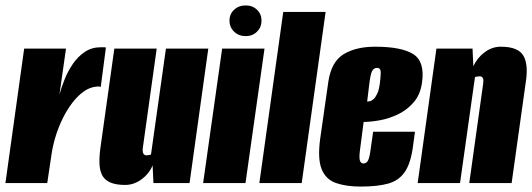

<svg xmlns="http://www.w3.org/2000/svg" viewBox="-29 -674 1960 707"><path d="M-9 0 60 -495H214L190 -326Q197 -352 209 -382Q221 -412 239.5 -439Q258 -466 283.5 -483Q309 -500 342 -500Q346 -500 352 -500Q358 -500 361 -499L342 -354Q340 -355 335.5 -355.5Q331 -356 326 -355Q302 -353 280 -337.5Q258 -322 238.5 -297Q219 -272 203 -240Q187 -208 176 -172.5Q165 -137 160 -101L145 0Z M432 7Q399 7 378.5 -1.5Q358 -10 348.5 -26.5Q339 -43 337.5 -67.5Q336 -92 340 -124L392 -495H548L497 -130Q496 -123 496.5 -118Q497 -113 498.5 -109.5Q500 -106 503 -104Q506 -102 510 -102Q513 -102 516 -102.5Q519 -103 522 -103.5Q525 -104 527 -105L582 -495H738L669 0H536L533 -65Q520 -34 492 -13.5Q464 7 432 7Z M719 0 789 -495H945L875 0ZM876 -541Q850 -541 833 -557.5Q816 -574 816 -598Q816 -622 833 -638Q850 -654 876 -654Q901 -654 917.5 -638Q934 -622 934 -598Q934 -574 917.5 -557.5Q901 -541 876 -541Z M926 0 1014 -630H1170L1082 0Z M1299 13Q1246 13 1208.5 0Q1171 -13 1155.5 -51Q1140 -89 1150 -163L1180 -373Q1191 -447 1236.5 -474.5Q1282 -502 1352 -502Q1450 -502 1493 -474.5Q1536 -447 1525 -370Q1519 -326 1494.5 -297.5Q1470 -269 1436.5 -253Q1403 -237 1369 -231Q1335 -225 1310 -225L1296 -117Q1293 -92 1296.5 -82Q1300 -72 1310 -72Q1318 -72 1324 -79.5Q1330 -87 1334 -112L1345 -189H1499L1492 -137Q1484 -74 1462 -41.5Q1440 -9 1400.5 2Q1361 13 1299 13ZM1323 -300Q1327 -300 1333.5 -301.5Q1340 -303 1347 -309.5Q1354 -316 1360.5 -330Q1367 -344 1370 -369Q1372 -386 1373 -405Q1374 -424 1359 -424Q1348 -424 1341.5 -413Q1335 -402 1330 -358Z M1509 0 1578 -495H1711L1714 -430Q1728 -461 1755.5 -481.5Q1783 -502 1815 -502Q1848 -502 1868.5 -493.5Q1889 -485 1898.5 -468.5Q1908 -452 1910 -427.5Q1912 -403 1907 -371L1855 0H1699L1750 -365Q1751 -372 1751 -377Q1751 -382 1749.5 -385.5Q1748 -389 1745 -391Q1742 -393 1737 -393Q1735 -393 1731.5 -392.5Q1728 -392 1725 -391.5Q1722 -391 1720 -390L1665 0Z"/></svg>

Font: Alumni Sans Thin Black
Style: Italic
Weight: 900
Italic angle: -8°
Version: Version 1.016